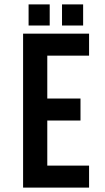

<svg xmlns="http://www.w3.org/2000/svg" viewBox="-20 -853 479 873"><path d="M195 -405H346V-305H195V-100H385V0H85V-700H385V-600H195ZM206 -833V-737H110V-833ZM358 -833V-737H262V-833Z"/></svg>

Font: Bebas Neue Bold
Style: Regular
Weight: 700
Designer: Ryoichi Tsunekawa & LGV (GE)
Foundry: Free Software Foundation, Inc.
Version: Version 1.003 August 13, 2016